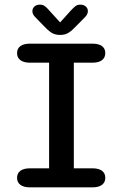

<svg xmlns="http://www.w3.org/2000/svg" viewBox="-20 -807 510 827"><path d="M109 0Q82.5 0 68 -10.8Q53.5 -21.5 53.5 -41Q53.5 -61 68 -71.5Q82.5 -82 109 -82H191.5V-537H109Q82.5 -537 68 -547.8Q53.5 -558.5 53.5 -578.5Q53.5 -598 68 -608.5Q82.5 -619 109 -619H378Q405 -619 419.2 -608.5Q433.5 -598 433.5 -578.5Q433.5 -558.5 419.2 -547.8Q405 -537 378 -537H298V-82H378Q405 -82 419.2 -71.5Q433.5 -61 433.5 -41Q433.5 -21.5 419.2 -10.8Q405 0 378 0ZM347 -734 309 -695.5Q291.5 -676.5 276.2 -666.5Q261 -656.5 239 -656.5Q216.5 -656.5 201.2 -666.5Q186 -676.5 168.5 -695.5L131 -734Q119.5 -746 119.5 -758.5Q119.5 -771 128.5 -779Q137.5 -787 151.5 -787Q164.5 -787 173.5 -780.2Q182.5 -773.5 192 -762L239 -710.5L285.5 -762Q295 -772.5 304 -779.8Q313 -787 326 -787Q340.5 -787 349.5 -779Q358.5 -771 358.5 -759Q358.5 -753.5 356 -747.2Q353.5 -741 347 -734Z"/></svg>

Font: Sono Medium
Style: Regular
Weight: 500
Designer: Tyler Finck
Foundry: Tyler Finck
Version: Version 2.112